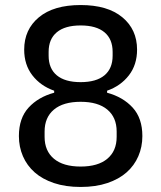

<svg xmlns="http://www.w3.org/2000/svg" viewBox="-20 -730 640 762"><path d="M300 12Q240 12 194 -3.5Q148 -19 117.5 -46Q87 -73 71 -110Q55 -147 55 -190Q55 -261 93.5 -303Q132 -345 195 -362V-370Q141 -389 108.5 -431Q76 -473 76 -533Q76 -613 134.5 -661.5Q193 -710 300 -710Q407 -710 465.5 -661.5Q524 -613 524 -533Q524 -473 491.5 -431Q459 -389 405 -370V-362Q468 -345 506.5 -303Q545 -261 545 -190Q545 -147 529 -110Q513 -73 482.5 -46Q452 -19 406 -3.5Q360 12 300 12ZM300 -69Q369 -69 406 -100Q443 -131 443 -187V-208Q443 -264 406 -295Q369 -326 300 -326Q231 -326 194 -295Q157 -264 157 -208V-187Q157 -131 194 -100Q231 -69 300 -69ZM300 -404Q362 -404 394.5 -431Q427 -458 427 -509V-524Q427 -575 394.5 -602Q362 -629 300 -629Q238 -629 205.5 -602Q173 -575 173 -524V-509Q173 -458 205.5 -431Q238 -404 300 -404Z"/></svg>

Font: IBM Plex Sans Thai Text
Style: Regular
Weight: 450
Designer: Mike Abbink, Paul van der Laan, Pieter van Rosmalen, Ben Mitchell, Mark Frömberg
Foundry: Bold Monday
Version: Version 1.1